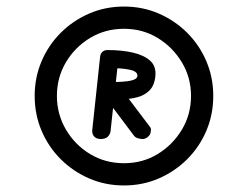

<svg xmlns="http://www.w3.org/2000/svg" viewBox="-20 -910 703 587"><path d="M288 -485Q275 -485 268 -492.5Q261 -500 262 -512L286 -736Q287 -746 293 -751.5Q299 -757 309 -757Q320 -757 331.5 -750Q343 -743 342 -731L318 -509Q317 -500 310 -492.5Q303 -485 288 -485ZM416 -485Q409 -485 401 -487.5Q393 -490 389 -496L292 -625L363 -622L437 -524Q442 -519 441.5 -512Q441 -505 439 -500Q436 -494 429.5 -489.5Q423 -485 416 -485ZM309 -605 310 -659Q332 -659 352 -660Q372 -661 385.5 -665Q399 -669 400 -677Q402 -691 378 -696.5Q354 -702 310 -702L309 -757Q353 -757 387 -749Q421 -741 439.5 -724Q458 -707 455 -677Q452 -648 436.5 -633Q421 -618 399 -612.5Q377 -607 353 -606Q329 -605 309 -605ZM359 -343Q302 -343 252.5 -364.5Q203 -386 165.5 -423.5Q128 -461 107 -510.5Q86 -560 86 -617Q86 -673 107 -722.5Q128 -772 165.5 -809.5Q203 -847 252.5 -868.5Q302 -890 359 -890Q416 -890 465.5 -868.5Q515 -847 552.5 -809.5Q590 -772 611 -722.5Q632 -673 632 -617Q632 -560 611 -510.5Q590 -461 552.5 -423.5Q515 -386 465.5 -364.5Q416 -343 359 -343ZM359 -411Q416 -411 462 -439Q508 -467 536 -513.5Q564 -560 564 -617Q564 -673 536 -719.5Q508 -766 462 -794Q416 -822 359 -822Q302 -822 255.5 -794Q209 -766 181.5 -719.5Q154 -673 154 -617Q154 -561 181.5 -514Q209 -467 255.5 -439Q302 -411 359 -411Z"/></svg>

Font: Edu NSW ACT Foundation Medium
Style: Regular
Weight: 500
Version: Version 1.003